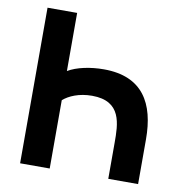

<svg xmlns="http://www.w3.org/2000/svg" viewBox="-80 -797 847 875"><g transform="rotate(10 343.0 -360.0)"><path d="M207 -720H70V0H207V-316C233.5 -339.5 280 -360 340 -360C478 -360 478 -253 478 -166V0H616V-207C616 -373 552 -488 372 -488C310 -488 247 -475 207 -451Z"/></g></svg>

Font: Eudonet ExtraBold
Style: Regular
Weight: 800
Designer: Mikhail Sharanda
Foundry: Mikhail Sharanda
Version: Version 4.503;Glyphs 3.1.2 (3151)